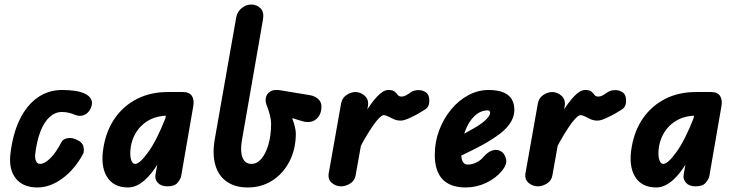

<svg xmlns="http://www.w3.org/2000/svg" viewBox="-20 -822 3236 847"><path d="M145 5Q82 5 50 -34.5Q18 -74 26 -143Q36 -230 66.5 -293.5Q97 -357 145 -391Q193 -425 253 -425Q285 -425 309 -421.5Q333 -418 352 -410Q360 -407 370 -399Q380 -391 384.5 -377Q389 -363 379 -342Q369 -322 351 -314.5Q333 -307 312 -315Q296 -322 281.5 -325Q267 -328 253 -328Q223 -328 198.5 -305.5Q174 -283 158 -241Q142 -199 135 -140Q134 -121 139.5 -110Q145 -99 157 -99Q177 -99 202.5 -124.5Q228 -150 251 -195Q258 -209 278.5 -212.5Q299 -216 322 -204Q345 -193 348.5 -173.5Q352 -154 347 -144Q310 -75 255.5 -35Q201 5 145 5Z M545 5Q480 5 451 -43.5Q422 -92 437 -175Q450 -249 488.5 -303Q527 -357 586 -386.5Q645 -416 720 -416H748L734 -312H723Q656 -312 612 -274.5Q568 -237 557 -175Q552 -141 557.5 -120Q563 -99 577 -99Q596 -99 633.5 -150.5Q671 -202 710 -301L703 -146Q664 -71 624.5 -33Q585 5 545 5ZM718 0Q690 0 676 -16Q662 -32 666 -52L730 -416H787Q816 -416 827 -398Q838 -380 832 -350L779 -44Q776 -31 763 -15.5Q750 0 718 0Z M1073 5Q1017 5 980 -21Q943 -47 929.5 -95.5Q916 -144 928 -211L1022 -745Q1027 -771 1046.5 -786.5Q1066 -802 1088 -802Q1114 -802 1130 -784.5Q1146 -767 1140 -735L1047 -202Q1039 -154 1050 -126.5Q1061 -99 1089 -99Q1114 -99 1133.5 -122Q1153 -145 1164.5 -185.5Q1176 -226 1176 -277Q1176 -292 1170.5 -314.5Q1165 -337 1155 -362Q1150 -375 1153 -391.5Q1156 -408 1172.5 -418.5Q1189 -429 1221 -423L1348 -402Q1370 -398 1384 -385Q1398 -372 1398 -352Q1398 -315 1374.5 -296Q1351 -277 1315 -287L1226 -314L1253 -340Q1268 -307 1276.5 -278.5Q1285 -250 1285 -233Q1285 -165 1257.5 -111Q1230 -57 1182 -26Q1134 5 1073 5Z M1485 0Q1462 0 1444 -15Q1426 -30 1430 -57L1485 -367Q1490 -391 1509.5 -403.5Q1529 -416 1548 -416Q1571 -416 1589.5 -399Q1608 -382 1603 -353L1549 -49Q1545 -25 1525 -12.5Q1505 0 1485 0ZM1529 -93 1548 -241Q1567 -284 1592.5 -326.5Q1618 -369 1644.5 -397Q1671 -425 1693 -425Q1713 -425 1721 -418Q1729 -411 1734.5 -403.5Q1740 -396 1751 -396Q1763 -396 1775.5 -404Q1788 -412 1794 -416Q1806 -424 1825 -424.5Q1844 -425 1859 -414.5Q1874 -404 1874 -378Q1874 -351 1856 -339.5Q1838 -328 1824 -320Q1808 -311 1785 -300.5Q1762 -290 1748 -290Q1731 -290 1717.5 -296Q1704 -302 1693 -308Q1682 -314 1672 -314Q1663 -314 1644 -292Q1625 -270 1596 -221.5Q1567 -173 1529 -93Z M2034 5Q1967 5 1932.5 -31Q1898 -67 1898 -139Q1898 -196 1917.5 -247.5Q1937 -299 1970 -339Q2003 -379 2046 -402Q2089 -425 2135 -425Q2192 -425 2220.5 -403Q2249 -381 2249 -337Q2249 -318 2241.5 -299.5Q2234 -281 2218.5 -263Q2203 -245 2179.5 -227.5Q2156 -210 2125 -192Q2106 -181 2078.5 -167Q2051 -153 2018 -137Q1985 -121 1950 -105L1965 -198Q1976 -204 1995.5 -214.5Q2015 -225 2036.5 -237Q2058 -249 2074 -258Q2108 -278 2125 -295.5Q2142 -313 2142 -324Q2142 -329 2139.5 -332Q2137 -335 2132 -335Q2099 -335 2072.5 -309.5Q2046 -284 2030.5 -240Q2015 -196 2015 -140Q2015 -118 2022.5 -107Q2030 -96 2043 -96Q2062 -96 2081 -105Q2100 -114 2114 -131Q2133 -153 2154.5 -159Q2176 -165 2194 -152Q2207 -142 2212.5 -120Q2218 -98 2195 -69Q2167 -35 2124 -15Q2081 5 2034 5Z M2353 0Q2330 0 2312 -15Q2294 -30 2298 -57L2353 -367Q2358 -391 2377.5 -403.5Q2397 -416 2416 -416Q2439 -416 2457.5 -399Q2476 -382 2471 -353L2417 -49Q2413 -25 2393 -12.5Q2373 0 2353 0ZM2397 -93 2416 -241Q2435 -284 2460.5 -326.5Q2486 -369 2512.5 -397Q2539 -425 2561 -425Q2581 -425 2589 -418Q2597 -411 2602.5 -403.5Q2608 -396 2619 -396Q2631 -396 2643.5 -404Q2656 -412 2662 -416Q2674 -424 2693 -424.5Q2712 -425 2727 -414.5Q2742 -404 2742 -378Q2742 -351 2724 -339.5Q2706 -328 2692 -320Q2676 -311 2653 -300.5Q2630 -290 2616 -290Q2599 -290 2585.5 -296Q2572 -302 2561 -308Q2550 -314 2540 -314Q2531 -314 2512 -292Q2493 -270 2464 -221.5Q2435 -173 2397 -93Z M2875 5Q2810 5 2781 -43.5Q2752 -92 2767 -175Q2780 -249 2818.5 -303Q2857 -357 2916 -386.5Q2975 -416 3050 -416H3078L3064 -312H3053Q2986 -312 2942 -274.5Q2898 -237 2887 -175Q2882 -141 2887.5 -120Q2893 -99 2907 -99Q2926 -99 2963.5 -150.5Q3001 -202 3040 -301L3033 -146Q2994 -71 2954.5 -33Q2915 5 2875 5ZM3048 0Q3020 0 3006 -16Q2992 -32 2996 -52L3060 -416H3117Q3146 -416 3157 -398Q3168 -380 3162 -350L3109 -44Q3106 -31 3093 -15.5Q3080 0 3048 0Z"/></svg>

Font: Edu VIC WA NT Beginner
Style: Bold
Weight: 700
Designer: Tina and Corey Anderson
Foundry: Google for Education
Version: Version 1.003